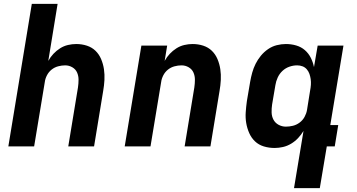

<svg xmlns="http://www.w3.org/2000/svg" viewBox="-20 -755 1840 990"><path d="M23 0 144 -735H277L229 -441Q240 -461 255.5 -477.5Q271 -494 290 -506Q309 -518 330.5 -523Q352 -528 373 -528Q402 -528 428 -519.5Q454 -511 472.5 -493Q491 -475 501.5 -450Q512 -425 516 -398Q520 -371 518.5 -342.5Q517 -314 512 -286L465 0H332L382 -304Q385 -324 385 -344Q385 -364 377.5 -381Q370 -398 353 -408Q336 -418 316 -418Q298 -418 279.5 -413Q261 -408 246 -396Q231 -384 222 -366.5Q213 -349 211 -332L156 0Z M623 0 709 -520H842L829 -441Q840 -461 855.5 -477.5Q871 -494 890 -506Q909 -518 930.5 -523Q952 -528 973 -528Q1002 -528 1028 -519.5Q1054 -511 1072.5 -493Q1091 -475 1101.5 -450Q1112 -425 1116 -398Q1120 -371 1118.5 -342.5Q1117 -314 1112 -286L1065 0H932L982 -304Q985 -324 985 -344Q985 -364 977.5 -381Q970 -398 953 -408Q936 -418 916 -418Q898 -418 879.5 -413Q861 -408 846 -396Q831 -384 822 -366.5Q813 -349 811 -332L756 0Z M1454 -102Q1472 -102 1490.5 -106.5Q1509 -111 1525 -123Q1541 -135 1550.5 -152.5Q1560 -170 1563 -188L1579 -288Q1582 -303 1583 -318Q1584 -333 1582 -347Q1580 -361 1575.5 -374Q1571 -387 1562 -397.5Q1553 -408 1540 -413Q1527 -418 1512 -418Q1492 -418 1472 -411Q1452 -404 1436.5 -389.5Q1421 -375 1412 -355.5Q1403 -336 1400 -316L1383 -216Q1380 -196 1380.5 -175.5Q1381 -155 1390 -138Q1399 -121 1416.5 -111.5Q1434 -102 1454 -102ZM1496 215 1545 -80Q1533 -60 1517 -43Q1501 -26 1481 -14Q1461 -2 1439 3Q1417 8 1396 8Q1367 8 1340.5 0Q1314 -8 1295 -26Q1276 -44 1265 -69Q1254 -94 1249.5 -121Q1245 -148 1247 -176.5Q1249 -205 1253 -234L1270 -334Q1274 -357 1280.5 -380.5Q1287 -404 1298 -426Q1309 -448 1325 -467.5Q1341 -487 1362 -501.5Q1383 -516 1407 -522Q1431 -528 1454 -528Q1482 -528 1507.5 -520.5Q1533 -513 1552 -496.5Q1571 -480 1582.5 -457Q1594 -434 1599 -409L1618 -520H1751L1683 -110H1724L1706 0H1665L1629 215Z"/></svg>

Font: Iosevka Extrabold Extended
Style: Italic
Weight: 800
Width: 7
Italic angle: -9°
Monospace: yes
Designer: Belleve Invis
Foundry: Belleve Invis
Version: Version 32.5.0; ttfautohint (v1.8.4)